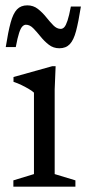

<svg xmlns="http://www.w3.org/2000/svg" viewBox="-20 -698 322 718"><path d="M188 -450.5 184.5 -364V-47L262 -23.5V0H30V-23.5L107 -47V-351.5Q101.5 -357 89 -364.5Q76.5 -372 61.2 -379.5Q46 -387 30.5 -392V-410L175.5 -450.5ZM282.5 -673.5Q273.5 -616.5 264.5 -582.2Q255.5 -548 241 -532.8Q226.5 -517.5 202 -517.5Q179.5 -517.5 162.5 -530.8Q145.5 -544 131.5 -561.5Q117.5 -579 104.5 -592.2Q91.5 -605.5 77 -605.5Q70 -605.5 63.8 -599.2Q57.5 -593 51.5 -575Q45.5 -557 39 -522H1.5Q10.5 -579.5 19.8 -613.5Q29 -647.5 43.5 -662.8Q58 -678 82 -678Q104.5 -678 121.5 -664.8Q138.5 -651.5 152.5 -634Q166.5 -616.5 179.5 -603.2Q192.5 -590 207 -590Q214.5 -590 220.5 -596.5Q226.5 -603 232.5 -621Q238.5 -639 245 -673.5Z"/></svg>

Font: Newsreader 16pt 16pt
Style: Regular
Weight: 400
Version: Version 1.003